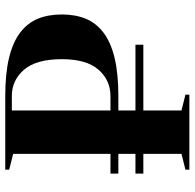

<svg xmlns="http://www.w3.org/2000/svg" viewBox="-25 -715 740 730"><g transform="rotate(-90 345.0 -350.0)"><path d="M50 -205H125V-270H50V-300H125V-670L65 -685V-700H345Q431 -700 490.5 -685.5Q550 -671 586.5 -643Q623 -615 639 -575.5Q655 -536 655 -485Q655 -434 639 -394.5Q623 -355 586.5 -327Q550 -299 490.5 -284.5Q431 -270 345 -270H290V-205H540V-175H290V-30L350 -15V0H65V-15L125 -30V-175H50ZM345 -300Q405 -300 445 -345.5Q485 -391 485 -485Q485 -582 445 -628.5Q405 -675 345 -675H290V-300Z"/></g></svg>

Font: Yeseva One
Style: Regular
Weight: 400
Designer: Jovanny Lemonad
Foundry: Jovanny Lemonad
Version: Version 2.001; ttfautohint (v0.91) -l 8 -r 50 -G 200 -x 0 -w